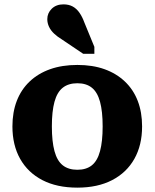

<svg xmlns="http://www.w3.org/2000/svg" viewBox="-20 -849 709 881"><path d="M632 -269Q632 -183 596.5 -120Q561 -57 494.5 -22.5Q428 12 335 12Q241 12 174.5 -22.5Q108 -57 72.5 -120Q37 -183 37 -269Q37 -334 57 -386Q77 -438 116 -475Q155 -512 210 -531.5Q265 -551 335 -551Q405 -551 459.5 -531.5Q514 -512 553 -475Q592 -438 612 -386Q632 -334 632 -269ZM218 -269Q218 -200 230 -155.5Q242 -111 268 -90.5Q294 -70 335 -70Q376 -70 401.5 -90.5Q427 -111 439 -155.5Q451 -200 451 -269Q451 -338 439 -382Q427 -426 401.5 -446.5Q376 -467 335 -467Q294 -467 268 -446.5Q242 -426 230 -382Q218 -338 218 -269ZM367 -746 413 -634V-602H362L264 -668Q244 -680 228.5 -694.5Q213 -709 205 -726Q197 -743 197 -761Q197 -789 217.5 -809Q238 -829 271 -829Q296 -829 314 -819Q332 -809 345 -790Q358 -771 367 -746Z"/></svg>

Font: Roboto Serif 20pt
Style: Bold
Weight: 700
Version: Version 1.008